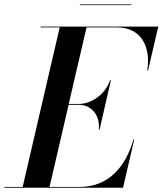

<svg xmlns="http://www.w3.org/2000/svg" viewBox="-66 -874 757 894"><path d="M306 -853.5V-850H546V-853.5ZM302 -386C358.5 -386 401.5 -337.5 394 -270.5H397.5L450.5 -500.5H446.5C424 -433.5 358.5 -390 302 -390H254L337 -746.5H478C595 -746.5 637 -652 619.5 -545H623L671 -750H123V-746.5H212L39.5 -3.5H-46V0H507L559 -225H555.5C519 -98 440.5 -3.5 304 -3.5H164.5L253.5 -386Z"/></svg>

Font: Bodoni* 48pt Medium
Style: Italic
Weight: 500
Italic angle: -13°
Version: Version 2.3